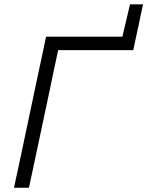

<svg xmlns="http://www.w3.org/2000/svg" viewBox="-20 -886 695 906"><path d="M46 0Q59 -59.5 70.8 -115Q82.5 -170.5 96.5 -236.5L146.5 -473Q161 -540.5 172.8 -596.8Q184.5 -653 197.5 -713H557.5L593.5 -865.5H655Q649 -839 643.5 -812.5Q638 -786 632.5 -759.5Q626.5 -732.5 620.5 -704.5Q614.5 -676.5 609 -649.5H254.5Q245 -605.5 235.5 -561Q226 -516.5 215.5 -465L167 -236.5Q153 -170.5 141.2 -115Q129.5 -59.5 116.5 0Z"/></svg>

Font: Commissioner Light
Style: Italic
Weight: 300
Italic angle: -12°
Designer: Kostas Bartsokas
Foundry: Kostas Bartsokas
Version: Version 1.000; ttfautohint (v1.8.3)